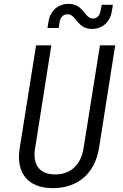

<svg xmlns="http://www.w3.org/2000/svg" viewBox="-20 -965 640 995"><path d="M456 -815C510 -815 551 -850 560 -909L565 -940H507L501 -909C497 -883 482 -869 462 -869C416 -869 415 -945 336 -945C281 -945 240 -910 231 -851L226 -820H284L289 -851C293 -877 309 -891 330 -891C377 -891 378 -815 456 -815ZM254 10C386 10 472 -69 493 -197L577 -730H498L413 -197C400 -113 348 -61 266 -61C183 -61 148 -113 162 -197L246 -730H167L82 -197C62 -70 123 10 254 10Z"/></svg>

Font: JetBrains Mono Light
Style: Italic
Weight: 336
Italic angle: -9°
Monospace: yes
Designer: Philipp Nurullin, Konstantin Bulenkov
Foundry: JetBrains
Version: Version 2.305